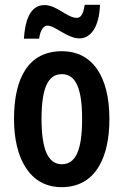

<svg xmlns="http://www.w3.org/2000/svg" viewBox="-20 -765 512 795"><path d="M79 -605H142C147 -641 161 -659 176 -659C208 -659 259 -606 309 -606C356 -606 391 -654 394 -745H331C325 -711 317 -691 298 -691C258 -691 216 -744 164 -744C99 -744 83 -667 79 -605ZM433 -272C433 -455 358 -553 237 -553C98 -553 38 -443 38 -272C38 -113 101 10 235 10C377 10 433 -115 433 -272ZM152 -272C152 -397 177 -458 236 -458C295 -458 320 -396 320 -272C320 -147 295 -85 236 -85C178 -85 152 -149 152 -272Z"/></svg>

Font: Noto Sans Devanagari ExtraCondensed SemiBold
Style: Regular
Weight: 600
Width: 2
Designer: Jelle Bosma - Monotype Design Team
Foundry: Monotype Imaging Inc.
Version: Version 2.004